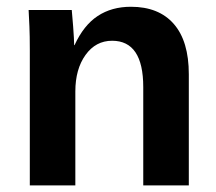

<svg xmlns="http://www.w3.org/2000/svg" viewBox="-20 -559 650 579"><path d="M412 0V-296.4Q412 -436.1 318.1 -436.1Q268.7 -436.1 238 -393.4Q207.2 -350.6 207.2 -283.1V0H69.9V-409.6Q69.9 -451.8 68.7 -479.5Q67.5 -507.2 66.3 -528.9H196.4Q197.6 -519.3 200.6 -478.9Q203.6 -438.6 203.6 -422.9H204.8Q232.5 -483.1 274.7 -510.8Q316.9 -538.6 374.7 -538.6Q459 -538.6 504.2 -486.7Q549.4 -434.9 549.4 -334.9V0Z"/></svg>

Font: Ramabhadra
Style: Regular
Weight: 400
Designer: Purushoth Kumar Guthula
Foundry: Andhrapradesh Society for Knowledge Networks
Version: Version 1.0.5; ttfautohint (vUNKNOWN) -l 7 -r 28 -G 50 -x 13